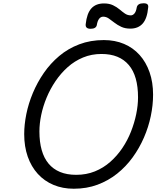

<svg xmlns="http://www.w3.org/2000/svg" viewBox="-20 -1135 965 1174"><path d="M431 19Q363 19 307 -4.5Q251 -28 211 -72Q171 -116 149.5 -177.5Q128 -239 128 -315Q128 -373 141 -437.5Q154 -502 181 -566.5Q208 -631 248 -689Q288 -747 342 -792.5Q396 -838 464.5 -864Q533 -890 615 -890Q683 -890 738.5 -866.5Q794 -843 833.5 -799Q873 -755 894.5 -693.5Q916 -632 916 -556Q916 -492 902 -425Q888 -358 860 -293.5Q832 -229 791 -172.5Q750 -116 696 -73Q642 -30 576 -5.5Q510 19 431 19ZM446 -66Q508 -66 560 -87Q612 -108 654 -145Q696 -182 728 -229.5Q760 -277 781 -330.5Q802 -384 813 -437.5Q824 -491 824 -540Q824 -605 810 -654.5Q796 -704 767.5 -737.5Q739 -771 697.5 -788Q656 -805 600 -805Q540 -805 488 -783.5Q436 -762 394 -724.5Q352 -687 319.5 -639Q287 -591 265 -538Q243 -485 232 -432Q221 -379 221 -331Q221 -267 235 -217.5Q249 -168 277 -134.5Q305 -101 347 -83.5Q389 -66 446 -66ZM534 -959Q501 -959 504 -987Q511 -1053 538.5 -1083.5Q566 -1114 616 -1114Q648 -1114 671 -1103Q694 -1092 711 -1077.5Q728 -1063 744 -1052Q760 -1041 780 -1041Q792 -1041 802 -1052.5Q812 -1064 816 -1089Q821 -1115 858 -1115Q875 -1115 881.5 -1108.5Q888 -1102 886 -1089Q880 -1022 852.5 -991Q825 -960 777 -960Q745 -960 721.5 -971Q698 -982 679.5 -996.5Q661 -1011 645 -1022Q629 -1033 611 -1033Q596 -1033 586 -1020Q576 -1007 572 -982Q570 -971 560.5 -965Q551 -959 534 -959Z"/></svg>

Font: Playwrite DK Loopet
Style: Regular
Weight: 400
Designer: Veronika Burian, José Scaglione
Foundry: TypeTogether
Version: Version 1.002